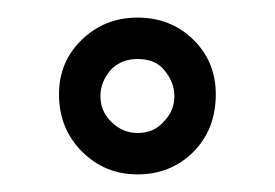

<svg xmlns="http://www.w3.org/2000/svg" viewBox="-20 -744 312 218"><path d="M47 -637Q47 -674 73 -699Q99 -724 136 -724Q174 -724 199.5 -699Q225 -674 225 -637Q225 -597 199.5 -571.5Q174 -546 136 -546Q99 -546 73 -572Q47 -598 47 -637ZM106 -665Q94 -651 94 -635Q94 -618 106 -606Q119 -593 136 -593Q155 -593 166 -606Q178 -618 178 -635Q178 -651 166 -665Q156 -677 136 -677Q118 -677 106 -665Z"/></svg>

Font: Raleway Medium
Style: Regular
Weight: 500
Designer: Matt McInerney, Pablo Impallari, Rodrigo Fuenzalida
Foundry: Matt McInerney, Pablo Impallari, Rodrigo Fuenzalida
Version: Version 4.026